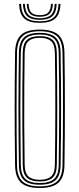

<svg xmlns="http://www.w3.org/2000/svg" viewBox="-20 -957 407 983"><path d="M183.5 5.5Q116.8 5.5 87.5 -21.9Q58.2 -49.2 57.2 -112Q56.2 -195.8 55.6 -266.5Q55 -337.2 55 -403.1Q55 -469 55.6 -537.9Q56.2 -606.8 57.2 -687.2Q58.2 -750.5 87.5 -778Q116.8 -805.5 183.5 -805.5Q249.8 -805.5 279.4 -778.2Q309 -751 310 -687.2Q311.2 -610.2 311.8 -541.8Q312.2 -473.2 312.2 -406.2Q312.2 -339.2 311.8 -267.4Q311.2 -195.5 310 -112Q309 -48.2 279.1 -21.4Q249.2 5.5 183.5 5.5ZM183.5 -3Q244 -3 271.6 -27.9Q299.2 -52.8 300 -112Q301.2 -193.2 301.9 -263.6Q302.5 -334 302.5 -400.5Q302.5 -467 302 -536.9Q301.5 -606.8 300 -687Q299.2 -746.5 271.9 -771.8Q244.5 -797 183.5 -797Q122 -797 95 -771.5Q68 -746 67 -687Q66 -611.5 65.4 -544.8Q64.8 -478 64.8 -411.9Q64.8 -345.8 65.2 -272.8Q65.8 -199.8 67 -112Q67.8 -53 95.5 -28Q123.2 -3 183.5 -3ZM183.5 -11.2Q127.5 -11.2 102.6 -34.8Q77.8 -58.2 76.8 -112Q75.8 -195.8 75.1 -266.5Q74.5 -337.2 74.5 -403.1Q74.5 -469 75.1 -537.9Q75.8 -606.8 76.8 -687Q77.8 -741.5 102.5 -765.1Q127.2 -788.8 183.5 -788.8Q239 -788.8 264.2 -765.4Q289.5 -742 290.2 -687Q291.5 -610.8 292.1 -542.4Q292.8 -474 292.8 -406.8Q292.8 -339.5 292.2 -267.5Q291.8 -195.5 290.2 -112.2Q289.5 -57.2 264 -34.2Q238.5 -11.2 183.5 -11.2ZM183.5 -19.8Q232.5 -19.8 256.2 -40.5Q280 -61.2 280.5 -112.2Q281.8 -193 282.2 -263.5Q282.8 -334 282.9 -400.9Q283 -467.8 282.4 -537.5Q281.8 -607.2 280.5 -687Q279.8 -737.8 256.8 -759Q233.8 -780.2 183.5 -780.2Q132.5 -780.2 110 -758.6Q87.5 -737 86.5 -687Q85.5 -610.2 84.9 -541.8Q84.2 -473.2 84.2 -406.4Q84.2 -339.5 84.9 -267.6Q85.5 -195.8 86.5 -112.2Q87.2 -62.2 110.2 -41Q133.2 -19.8 183.5 -19.8ZM183.5 -28Q139.8 -28 118.4 -46.8Q97 -65.5 96.5 -112.5Q95 -219.2 94.5 -313.6Q94 -408 94.5 -499Q95 -590 96.5 -686.8Q97 -734 118.4 -753Q139.8 -772 183.5 -772Q228 -772 249 -752.9Q270 -733.8 270.8 -686.8Q271.8 -619.5 272.4 -552Q273 -484.5 273.1 -414.8Q273.2 -345 272.6 -270Q272 -195 270.8 -112.2Q270 -64.5 248.1 -46.2Q226.2 -28 183.5 -28ZM183.5 -36.5Q222 -36.5 241.2 -53.4Q260.5 -70.2 261 -113.5Q262 -188.2 262.6 -257.2Q263.2 -326.2 263.2 -394.5Q263.2 -462.8 262.8 -534.4Q262.2 -606 261 -685.8Q260.5 -729.8 241.1 -746.6Q221.8 -763.5 183.5 -763.5Q145.2 -763.5 126 -746.5Q106.8 -729.5 106.2 -686Q105 -597.8 104.4 -507.9Q103.8 -418 104.1 -320.9Q104.5 -223.8 106.2 -113.2Q106.8 -70.8 125.8 -53.6Q144.8 -36.5 183.5 -36.5ZM183.8 -840Q128.8 -840 104.1 -862.6Q79.5 -885.2 78 -937.2H87.8Q89.2 -889.5 111.6 -868.8Q134 -848 183.8 -848Q233.8 -848 256 -868.8Q278.2 -889.5 279.8 -937.2H289.5Q287.8 -885.2 263.2 -862.6Q238.8 -840 183.8 -840ZM183.8 -855.5Q139 -855.5 118.9 -874.5Q98.8 -893.5 97.5 -937.2H107.2Q108.5 -898 126.2 -880.8Q144 -863.5 183.8 -863.5Q223.5 -863.5 241.2 -880.8Q259 -898 260.2 -937.2H270Q268.8 -893.5 248.6 -874.5Q228.5 -855.5 183.8 -855.5ZM183.8 -871.2Q149.2 -871.2 133.8 -886.6Q118.2 -902 117 -937.2H126.5Q127.2 -906 140.6 -892.6Q154 -879.2 183.8 -879.2Q213.5 -879.2 226.9 -892.6Q240.2 -906 241 -937.2H250.5Q249.5 -902 233.9 -886.6Q218.2 -871.2 183.8 -871.2Z"/></svg>

Font: Big Shoulders Inline Text ExtraLight
Style: Regular
Weight: 250
Version: Version 2.002